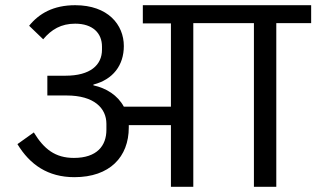

<svg xmlns="http://www.w3.org/2000/svg" viewBox="-20 -718 1216 738"><path d="M266 -37C402 -37 475 -115 475 -228V-237H637V0H723V-629H956V0H1042V-629H1176V-698H529V-628H637V-308H456C432 -352 389 -379 339 -390V-393C414 -412 456 -467 456 -541C456 -623 395 -698 269 -698C185 -698 130 -666 92 -619L146 -567C178 -605 215 -627 269 -627C336 -627 372 -591 372 -539V-527C372 -468 327 -427 232 -427H162V-351H236C342 -351 389 -302 389 -242V-219C389 -158 353 -111 264 -111C192 -111 149 -145 110 -209L47 -164C95 -85 164 -37 266 -37Z"/></svg>

Font: IBM Plex Devanagari Text
Style: Regular
Weight: 450
Designer: Mike Abbink, Paul van der Laan, Pieter van Rosmalen, Erin McLaughlin
Foundry: Bold Monday
Version: Version 1.0